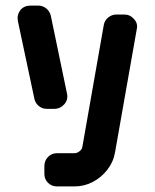

<svg xmlns="http://www.w3.org/2000/svg" viewBox="-20 -668 554 688"><path d="M220 -333Q225 -312 211 -295Q196 -278 175 -278H147Q131 -278 118.5 -288.5Q106 -299 103 -315L44 -593Q40 -614 53 -632Q67 -648 89 -648H117Q133 -648 145.5 -638Q158 -628 162 -612ZM470 -563 392 -121Q386 -87 364.5 -59.5Q343 -32 312.5 -16Q282 0 247 0H184Q165 0 152 -13Q139 -26 139 -45V-73Q139 -92 152 -105.5Q165 -119 184 -119H247Q256 -119 265 -126Q274 -133 275 -141L352 -579Q355 -595 368 -605.5Q381 -616 397 -616H425Q446 -616 460 -600Q475 -584 470 -563Z"/></svg>

Font: Monomaniac One
Style: Regular
Weight: 400
Version: Version 1.000; ttfautohint (v1.8.3)